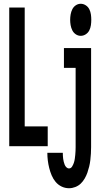

<svg xmlns="http://www.w3.org/2000/svg" viewBox="-20 -775 540 1018"><path d="M29 0V-735H111V-105H233V0ZM408 -585Q394 -585 382 -593Q370 -601 363.5 -614Q357 -627 354.5 -641.5Q352 -656 352 -670Q352 -684 354.5 -698.5Q357 -713 363.5 -726Q370 -739 382 -747Q394 -755 408 -755Q422 -755 434.5 -747Q447 -739 453.5 -726Q460 -713 462 -698.5Q464 -684 464 -670Q464 -656 462 -641.5Q460 -627 453.5 -614Q447 -601 434.5 -593Q422 -585 408 -585ZM346 223Q325 223 306.5 214Q288 205 275 189.5Q262 174 254 155Q246 136 241 116Q236 96 233.5 76Q231 56 231 35H313Q313 43 313.5 51.5Q314 60 315 67.5Q316 75 318 83Q320 91 323 98.5Q326 106 332 112Q338 118 346 118Q356 118 362 108.5Q368 99 371.5 88.5Q375 78 376.5 67.5Q378 57 379 46.5Q380 36 380.5 25.5Q381 15 381 5V-415H319V-520H463V5Q463 22 462 39Q461 56 459 73.5Q457 91 453 107.5Q449 124 443.5 140Q438 156 429 171.5Q420 187 408 198.5Q396 210 379.5 216.5Q363 223 346 223Z"/></svg>

Font: Iosevka Curly Extrabold
Style: Regular
Weight: 800
Monospace: yes
Designer: Belleve Invis
Foundry: Belleve Invis
Version: Version 22.1.2; ttfautohint (v1.8.4)